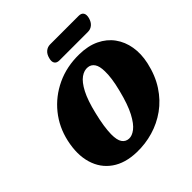

<svg xmlns="http://www.w3.org/2000/svg" viewBox="-233 -1078 1275 1275"><g transform="rotate(-45 404.5 -441.0)"><path d="M521 -715Q602.5 -714 662.2 -685.2Q722 -656.5 758 -606.8Q794 -557 805 -492.2Q816 -427.5 800 -354Q779 -258.5 733 -188Q687 -117.5 623.5 -72Q560 -26.5 485.5 -4.8Q411 17 332.5 15Q226 12.5 157 -36Q88 -84.5 62.8 -169.2Q37.5 -254 62 -364Q85 -467.5 149.2 -547.2Q213.5 -627 309 -672Q404.5 -717 521 -715ZM359 -85Q387 -83.5 418.8 -107.8Q450.5 -132 481.8 -191.2Q513 -250.5 539 -354.5Q552 -405.5 557.5 -445.2Q563 -485 562 -514.5Q561.5 -563.5 545.2 -587.2Q529 -611 501.5 -614Q469 -618 436.2 -594.8Q403.5 -571.5 374.2 -515.2Q345 -459 322 -363Q308.5 -307.5 302.2 -264.8Q296 -222 295.5 -190.5Q295 -135.5 312 -111Q329 -86.5 359 -85ZM362.5 -838.5Q370 -868 388.5 -883.2Q407 -898.5 431.5 -898.5H699.5Q724 -898.5 734 -883.2Q744 -868 736.5 -839Q728.5 -810 710.2 -794.8Q692 -779.5 667.5 -779.5H399.5Q375 -779.5 364.8 -794.8Q354.5 -810 362.5 -838.5Z"/></g></svg>

Font: Fraunces 9pt SuperSoft Black
Style: Italic
Weight: 900
Italic angle: -16°
Version: Version 1.000;[0bf87f6ff]